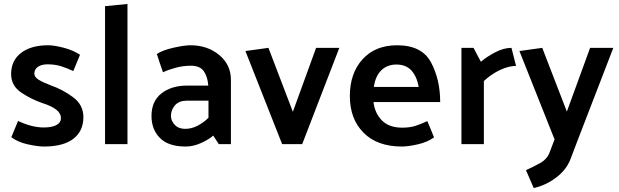

<svg xmlns="http://www.w3.org/2000/svg" viewBox="-20 -726 3118 967"><path d="M349 -368Q318 -383 287.5 -392.5Q257 -402 220 -402Q189 -402 171 -389.5Q153 -377 153 -355Q153 -338 174.5 -324.5Q196 -311 236 -296Q296 -275 348 -236.5Q400 -198 400 -136Q400 -66 349.5 -27Q299 12 201 12Q170 12 120 1Q70 -10 37 -35L71 -117Q104 -101 137 -92.5Q170 -84 200 -84Q242 -84 264.5 -96.5Q287 -109 287 -131Q287 -155 263.5 -173.5Q240 -192 196 -206Q139 -225 87.5 -259.5Q36 -294 36 -353Q36 -421 86 -459.5Q136 -498 222 -498Q253 -498 301 -485.5Q349 -473 383 -450Z M509 0V-695L622 -706V0Z M841 -142Q841 -118 860 -97.5Q879 -77 913 -77Q944 -77 974.5 -92.5Q1005 -108 1030 -133V-219H922Q882 -219 861.5 -196Q841 -173 841 -142ZM770 -454Q798 -473 853 -485.5Q908 -498 939 -498Q1025 -498 1084 -449Q1143 -400 1143 -324V0H1082Q1075 -10 1068 -21.5Q1061 -33 1054 -43Q1028 -21 990 -4.5Q952 12 915 12Q828 12 785.5 -31Q743 -74 743 -142Q743 -216 793 -255.5Q843 -295 924 -295H1029Q1026 -338 1007 -366.5Q988 -395 941 -395Q903 -395 865.5 -385Q828 -375 801 -362Q793 -385 785 -408Q777 -431 770 -454Z M1401 0 1216 -469 1332 -485 1455 -163 1572 -485H1689L1502 0Z M2197 -212H1861Q1868 -155 1904 -119Q1940 -83 2006 -83Q2044 -83 2072 -92Q2100 -101 2132 -116Q2141 -96 2149.5 -75Q2158 -54 2166 -34Q2133 -10 2084 1Q2035 12 2004 12Q1880 12 1811 -57.5Q1742 -127 1742 -242Q1742 -357 1806 -427.5Q1870 -498 1980 -498Q2105 -498 2151 -411.5Q2197 -325 2197 -212ZM2089 -288Q2079 -342 2051.5 -371.5Q2024 -401 1977 -401Q1929 -401 1899.5 -371Q1870 -341 1863 -288Z M2304 0V-485H2365Q2374 -467 2383.5 -449.5Q2393 -432 2402 -415Q2431 -440 2474 -462.5Q2517 -485 2556 -485L2579 -394Q2543 -394 2499.5 -374Q2456 -354 2417 -318V0Z M2748 42 2773 -24 2596 -469 2711 -485 2835 -164 2952 -485H3069L2893 -29L2853 76Q2832 130 2780 169Q2728 208 2668 221L2629 131Q2665 115 2700 95.5Q2735 76 2748 42Z"/></svg>

Font: Palanquin SemiBold
Style: Regular
Weight: 600
Designer: Pria Ravichandran
Version: Version 1.0.4